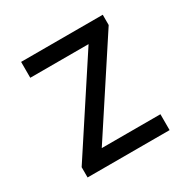

<svg xmlns="http://www.w3.org/2000/svg" viewBox="-142 -754 883 890"><g transform="rotate(-30 300.0 -309.0)"><path d="M80 0V-55L393 -533H81V-618H518V-563L205 -85H519V0Z"/></g></svg>

Font: Victor Mono Thin SemiBold
Style: Regular
Weight: 600
Monospace: yes
Version: Version 1.561;gftools[0.9.30]